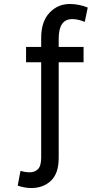

<svg xmlns="http://www.w3.org/2000/svg" viewBox="-20 -750 540 965"><path d="M69 183 83 109Q94 112 105.5 114Q117 116 129 116Q155 116 171 100Q187 84 187 41V-437H111V-514H187V-560Q187 -641 228.5 -685.5Q270 -730 331 -730Q355 -730 378.5 -725Q402 -720 421 -712L406 -640Q372 -654 343 -654Q275 -654 275 -556V-514H400V-437H275V43Q275 122 236 158.5Q197 195 138 195Q118 195 100.5 191.5Q83 188 69 183Z"/></svg>

Font: Radio Canada Condensed
Style: Regular
Weight: 400
Width: 3
Designer: Charles Daoud, Etienne Aubert Bonn, Alexandre Saumier Demers, Jacques Le Bailly
Foundry: Radio-Canada
Version: Version 2.104; ttfautohint (v1.8.4.7-5d5b);gftools[0.9.28.de